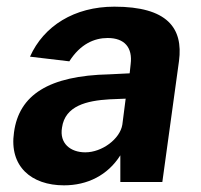

<svg xmlns="http://www.w3.org/2000/svg" viewBox="-20 -546 603 576"><path d="M172 10C242 10 303 -20 341 -80V0H467L517 -363C530 -462 482 -526 323 -526C203 -526 111 -468 70 -376L188 -362C221 -414 263 -432 303 -432C354 -432 378 -403 372 -354L369 -326L308 -323C126 -319 37 -261 22 -149C7 -47 74 10 172 10ZM236 -89C191 -89 158 -116 166 -163C175 -229 241 -244 308 -248L357 -250L347 -172C340 -129 286 -89 236 -89Z"/></svg>

Font: United Sans
Style: Bold Italic
Weight: 700
Italic angle: -8°
Designer: Pablo Impallari, Rodrigo Fuenzalida (Modified by Dan O. Williams)
Version: Version 1.000;PS 001.000;hotconv 1.0.88;makeotf.lib2.5.64775